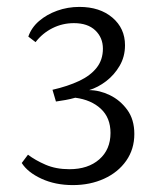

<svg xmlns="http://www.w3.org/2000/svg" viewBox="-20 -526 457 556"><path d="M191 10Q140 10 100 -8.5Q60 -27 43 -54L61 -78Q82 -62 112 -49Q142 -36 181 -36Q235 -36 267.5 -64.5Q300 -93 300 -141Q300 -185 272 -211Q244 -237 198 -243Q184 -239 170 -236.5Q156 -234 142 -232L132 -266Q176 -276 209 -291.5Q242 -307 260 -330Q278 -353 278 -385Q278 -417 256 -438Q234 -459 194 -459Q161 -459 132 -444.5Q103 -430 83 -404L62 -420Q71 -446 93 -465Q115 -484 145.5 -495Q176 -506 210 -506Q269 -506 305.5 -475Q342 -444 342 -395Q342 -362 326.5 -335.5Q311 -309 287.5 -291Q264 -273 238 -265Q268 -265 298 -250.5Q328 -236 348.5 -208Q369 -180 369 -138Q369 -94 345.5 -60.5Q322 -27 281.5 -8.5Q241 10 191 10Z"/></svg>

Font: Yrsa Light
Style: Regular
Weight: 300
Designer: Anna Giedrys (Yrsa+Rasa design), David Brezina (Yrsa art-direction, Rasa art-direction, design)
Foundry: Rosetta Type Foundry
Version: Version 2.004